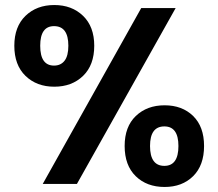

<svg xmlns="http://www.w3.org/2000/svg" viewBox="-20 -732 869 764"><path d="M37 -550Q37 -626 81.5 -669Q126 -712 196 -712Q266 -712 310.5 -669Q355 -626 355 -550Q355 -473 310.5 -430Q266 -387 196 -387Q126 -387 81.5 -430Q37 -473 37 -550ZM679 -700 286 0H150L542 -700ZM195 -628Q140 -628 140 -550Q140 -471 195 -471Q222 -471 237 -490.5Q252 -510 252 -550Q252 -628 195 -628ZM476 -151Q476 -228 520.5 -270.5Q565 -313 635 -313Q705 -313 748.5 -270.5Q792 -228 792 -151Q792 -74 748.5 -31Q705 12 635 12Q564 12 520 -31Q476 -74 476 -151ZM634 -229Q577 -229 577 -151Q577 -72 634 -72Q690 -72 690 -151Q690 -229 634 -229Z"/></svg>

Font: MSTAGE SemiBold
Style: Regular
Weight: 600
Designer: Ninad Kale (Devanagari), Jonny Pinhorn (Latin)
Foundry: Indian Type Foundry
Version: 4.004